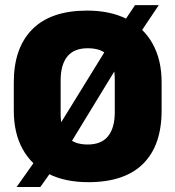

<svg xmlns="http://www.w3.org/2000/svg" viewBox="-20 -696 687 752"><path d="M326 17.5Q234 17.5 168.8 -15.8Q103.5 -49 68.8 -111.8Q34 -174.5 34 -263.5V-373.5Q34 -508.5 106.8 -581.5Q179.5 -654.5 321 -654.5Q413 -654.5 478.2 -620.8Q543.5 -587 578.2 -524Q613 -461 613 -373.5V-263.5Q613 -126.5 540.5 -54.5Q468 17.5 326 17.5ZM45 36.5 148.5 -110 186 -162.5 418.5 -539.5 450.5 -589 509 -676H602L504 -530L467 -480.5L233 -97L205.5 -59L138 36.5ZM323.5 -130Q377 -130 403.2 -162.5Q429.5 -195 429.5 -256V-386Q429.5 -443.5 405.2 -475.2Q381 -507 323.5 -507Q269.5 -507 243.5 -474.5Q217.5 -442 217.5 -381V-251Q217.5 -190 243.5 -160Q269.5 -130 323.5 -130Z"/></svg>

Font: Anek Gujarati ExtraBold
Style: Regular
Weight: 800
Version: Version 1.003